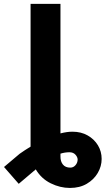

<svg xmlns="http://www.w3.org/2000/svg" viewBox="-103 -747 544 972"><path d="M203.1 -727.3V-71.7Q236.2 -80.3 263.5 -80.3Q307.5 -80.3 340.7 -61.4Q373.9 -42.6 392.8 -11.4Q411.6 19.9 411.6 57.5Q411.6 94.8 391.9 128.6Q372.2 162.3 336.3 183.4Q300.4 204.5 251.1 204.5Q201.3 204.5 153.6 180.9Q105.8 157.3 78.1 110.4L-8.2 183.6L-82.7 98.4L-3.6 31.6Q23.4 12.4 51.8 -4.6V-727.3ZM203.1 30.9Q203.1 41.9 203.1 45.1Q202.8 70.3 215.4 85.9Q228 101.6 252.8 101.6Q268.5 101.6 279.1 89.3Q289.8 77.1 290.1 60.7Q289.8 47.9 278.8 35.9Q267.8 23.8 248.6 23.8Q225.5 23.8 203.1 30.9Z"/></svg>

Font: Inter UI
Style: Bold
Weight: 700
Designer: Rasmus Andersson
Foundry: rsms
Version: 3.2;8d6f07862